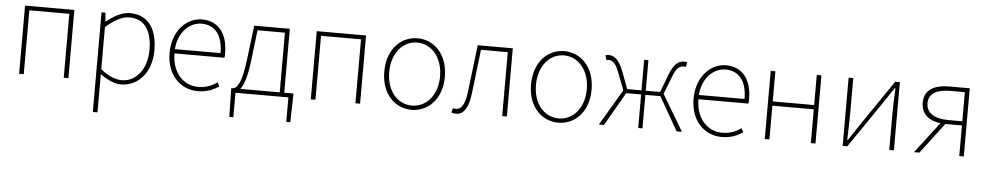

<svg xmlns="http://www.w3.org/2000/svg" viewBox="-41 -887 7593 1478"><g transform="rotate(5 3755.0 -148.5)"><path d="M105 0H141V-494H450V0H486V-527H105Z M696 243H732V46V-53C788 -11 843 13 893 13C1019 13 1127 -92 1127 -271C1127 -434 1058 -540 915 -540C849 -540 786 -500 734 -459H732L726 -527H696ZM896 -20C854 -20 794 -39 732 -91V-416C799 -474 858 -507 912 -507C1041 -507 1089 -405 1089 -271C1089 -124 1008 -20 896 -20Z M1486 13C1564 13 1609 -13 1649 -37L1633 -68C1593 -39 1548 -20 1488 -20C1364 -20 1283 -122 1283 -261H1669C1671 -275 1671 -286 1671 -297C1671 -453 1594 -540 1472 -540C1355 -540 1245 -434 1245 -262C1245 -90 1353 13 1486 13ZM1283 -294C1294 -427 1378 -507 1472 -507C1571 -507 1636 -437 1636 -294Z M1777 0H2186V189H2217L2222 -13V-33H2151V-527H1876L1845 -274C1822 -88 1794 -50 1761 -33H1742V-13L1746 189H1777ZM1812 -33C1834 -61 1861 -121 1878 -272L1904 -494H2116V-33Z M2359 0H2395V-494H2704V0H2740V-527H2359Z M3138 13C3264 13 3372 -88 3372 -262C3372 -439 3264 -540 3138 -540C3012 -540 2904 -439 2904 -262C2904 -88 3012 13 3138 13ZM3138 -20C3026 -20 2942 -118 2942 -262C2942 -407 3026 -507 3138 -507C3250 -507 3335 -407 3335 -262C3335 -118 3250 -20 3138 -20Z M3482 13C3540 13 3578 -40 3591 -156C3605 -270 3618 -381 3631 -494H3838V0H3874V-527H3603C3588 -405 3573 -284 3559 -162C3548 -68 3521 -24 3477 -24C3468 -24 3462 -26 3455 -28L3446 7C3457 11 3466 13 3482 13Z M4272 13C4398 13 4506 -88 4506 -262C4506 -439 4398 -540 4272 -540C4146 -540 4038 -439 4038 -262C4038 -88 4146 13 4272 13ZM4272 -20C4160 -20 4076 -118 4076 -262C4076 -407 4160 -507 4272 -507C4384 -507 4469 -407 4469 -262C4469 -118 4384 -20 4272 -20Z M4585 0H4624L4774 -259H4889V0H4922V-259H5038L5186 0H5227L5061 -279L5114 -415C5142 -490 5169 -502 5197 -502C5205 -502 5206 -502 5213 -500L5221 -536C5217 -538 5207 -540 5199 -540C5157 -540 5119 -518 5084 -426L5033 -291H4922V-527H4889V-291H4778L4728 -426C4692 -518 4654 -540 4612 -540C4604 -540 4594 -538 4589 -536L4599 -500C4606 -502 4607 -502 4614 -502C4643 -502 4669 -490 4697 -415L4750 -279Z M5535 13C5613 13 5658 -13 5698 -37L5682 -68C5642 -39 5597 -20 5537 -20C5413 -20 5332 -122 5332 -261H5718C5720 -275 5720 -286 5720 -297C5720 -453 5643 -540 5521 -540C5404 -540 5294 -434 5294 -262C5294 -90 5402 13 5535 13ZM5332 -294C5343 -427 5427 -507 5521 -507C5620 -507 5685 -437 5685 -294Z M5867 0H5903V-261H6223V0H6259V-527H6223V-294H5903V-527H5867Z M6469 0H6505L6753 -363C6775 -396 6808 -445 6830 -478H6835C6832 -407 6829 -336 6829 -277V0H6865V-527H6829L6581 -164C6559 -131 6527 -82 6505 -49H6500C6502 -120 6505 -191 6505 -249V-527H6469Z M7261 -269C7157 -269 7091 -307 7091 -385C7091 -462 7157 -494 7261 -494H7370V-269ZM7020 0H7062L7242 -237H7370V0H7405V-527H7249C7135 -527 7054 -489 7054 -385C7054 -295 7118 -250 7203 -239Z"/></g></svg>

Font: Noto Sans JP Thin
Style: Regular
Weight: 100
Designer: Ryoko NISHIZUKA 西塚涼子 (kana, bopomofo & ideographs); Paul D. Hunt (Latin, Greek & Cyrillic); Sandoll Communications 산돌커뮤니
Foundry: Adobe
Version: Version 2.004;hotconv 1.0.118;makeotfexe 2.5.65603